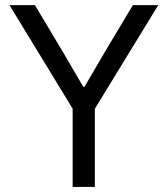

<svg xmlns="http://www.w3.org/2000/svg" viewBox="-20 -740 664 760"><path d="M267.6 0V-309.6L17.6 -719.7H118.2L225.6 -540L309.6 -396.5H314.5L398.4 -540L505.9 -719.7H606.4L355.5 -309.6V0Z"/></svg>

Font: Reddit Sans
Style: Regular
Weight: 400
Designer: Stephen Hutchings
Foundry: Reddit
Version: Version 1.014